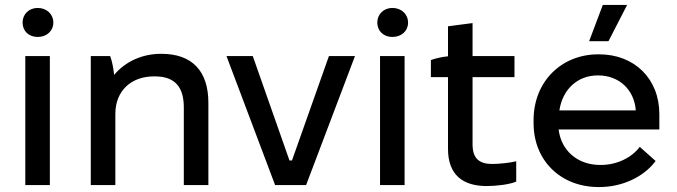

<svg xmlns="http://www.w3.org/2000/svg" viewBox="-20 -746 2730 774"><path d="M132 -597C168 -597 195 -621 195 -655C195 -689 168 -714 132 -714C97 -714 71 -689 71 -655C71 -621 96 -597 132 -597ZM82 0H181V-520H82Z M346 0H445V-287C445 -379 508 -438 600 -438H605C687 -438 721 -393 721 -313V0H820V-332C820 -458 756 -529 631 -529H628C555 -529 486 -499 440 -444C438 -467 432 -500 424 -520H346Z M1089 0H1214L1411 -520H1306L1157 -99H1147L999 -520H893Z M1562 -597C1598 -597 1625 -621 1625 -655C1625 -689 1598 -714 1562 -714C1527 -714 1501 -689 1501 -655C1501 -621 1526 -597 1562 -597ZM1512 0H1611V-520H1512Z M1942 4C1980 4 2034 -2 2061 -14V-96C2040 -90 1991 -85 1965 -85C1914 -85 1885 -105 1885 -164V-435H2054V-520H1885V-653L1786 -640V-519C1763 -517 1737 -511 1717 -504V-435H1786V-146C1786 -40 1847 4 1942 4Z M2433 -580 2508 -726H2410L2355 -580ZM2393 8H2397C2486 8 2574 -31 2623 -97L2559 -154C2529 -113 2470 -81 2402 -81H2400C2307 -81 2242 -140 2232 -224H2638V-286C2638 -428 2538 -527 2395 -527H2392C2242 -527 2131 -416 2131 -262V-249C2131 -100 2239 8 2393 8ZM2235 -301C2248 -386 2308 -442 2390 -442H2391C2476 -442 2537 -384 2543 -301Z"/></svg>

Font: Fixel Display Medium
Style: Regular
Weight: 500
Designer: AlfaBravo + MacPaw
Foundry: Kyrylo Tkachov, Marchela Mozhyna, Serhii Makarenko, Maria Weinstein, Zakhar Kryvoshyya
Version: Version 1.211